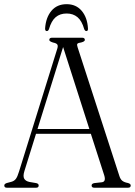

<svg xmlns="http://www.w3.org/2000/svg" viewBox="-20 -876 630 896"><path d="M160.5 -10.5Q160.5 0 148.5 0H12Q0 0 0 -10.5Q0 -17.5 10.5 -21.5L34.5 -28Q46.5 -31.5 54 -41.2Q61.5 -51 69 -76L247.5 -649.5Q251.5 -662.5 247.2 -668.5Q243 -674.5 227.5 -677.5Q210 -683 210 -689.5Q210 -700 223 -700H363.5Q376 -700 376 -689.5Q376 -682.5 359.5 -678Q344.5 -676 341.2 -671.8Q338 -667.5 342 -656L537 -55Q542 -39 551.2 -32Q560.5 -25 577 -22Q590 -18.5 590 -10.5Q590 0 577.5 0H420Q407.5 0 407.5 -10.5Q407.5 -19 420 -21.5L455.5 -25.5Q475.5 -28 466.5 -57.5L404 -251.5H148L94 -78Q86.5 -54 92.8 -42.5Q99 -31 117 -27L149 -21.5Q160.5 -19 160.5 -10.5ZM155 -274H397L274.5 -656.5ZM291 -813Q260 -813 239.8 -795.8Q219.5 -778.5 208.5 -740Q205 -731 198.5 -731Q190 -731 190.5 -743.5Q194 -794.5 220 -825.5Q246 -856.5 291 -856.5Q335 -856.5 361.2 -825.5Q387.5 -794.5 390.5 -743.5Q391.5 -731 383 -731Q377 -731 373 -740Q362 -779 341.5 -796Q321 -813 291 -813Z"/></svg>

Font: Fraunces 144pt S050 Light
Style: Regular
Weight: 300
Version: Version 1.000; ttfautohint (v1.8.3)